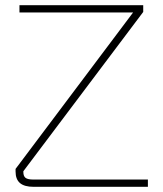

<svg xmlns="http://www.w3.org/2000/svg" viewBox="-20 -720 628 740"><path d="M550 -28V0H109Q74 0 57 -14.5Q40 -29 40 -59V-69L493 -672H55V-700H532V-674L70 -60V-57Q70 -41 78.5 -34.5Q87 -28 109 -28Z"/></svg>

Font: KoHo ExtraLight
Style: Regular
Weight: 275
Version: Version 1.000; ttfautohint (v1.6)